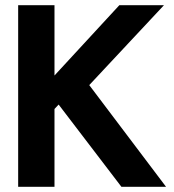

<svg xmlns="http://www.w3.org/2000/svg" viewBox="-20 -720 669 740"><path d="M50 0V-700H190V-429L440 -700H612L324 -392L620 0H448L206 -317L190 -300V0Z"/></svg>

Font: DM Sans 9pt 36pt ExtraBold
Style: Regular
Weight: 800
Version: Version 4.004;gftools[0.9.30]